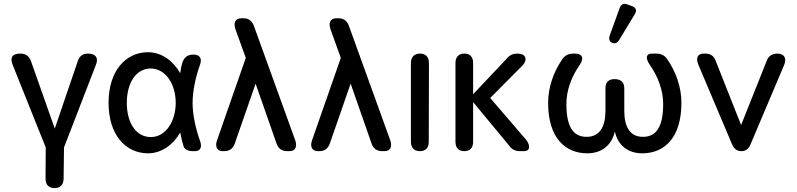

<svg xmlns="http://www.w3.org/2000/svg" viewBox="-20 -770 4058 978"><path d="M258 188C287 188 304 170 304 140L306 -19L469 -441C482 -474 469 -497 429 -497C402 -497 384 -484 376 -458L259 -115L138 -458C129 -484 111 -497 84 -497C46 -497 29 -481 44 -441L213 -19L212 140C212 171 228 188 258 188Z M734 11C802 11 862 -32 898 -95C902 -73 908 -47 915 -25C921 -8 937 0 965 0H973C1002 0 1011 -22 998 -55C976 -117 961 -187 961 -246C961 -305 976 -376 998 -438C1011 -471 999 -492 965 -492C937 -492 920 -480 910 -454C904 -436 900 -416 898 -397C863 -459 804 -504 734 -504C620 -504 533 -409 533 -246C533 -83 620 11 734 11ZM626 -246C626 -354 678 -424 752 -421C824 -418 875 -342 875 -246C875 -151 824 -74 752 -72C678 -69 626 -138 626 -246Z M1115 0H1122C1149 0 1167 -13 1176 -39L1282 -344L1389 -38C1398 -12 1417 0 1444 0H1454C1484 0 1495 -22 1484 -55L1273 -639C1263 -665 1246 -677 1219 -677H1210C1180 -677 1168 -656 1179 -622L1232 -475L1085 -54C1074 -21 1087 0 1115 0Z M1599 0H1606C1633 0 1651 -13 1660 -39L1766 -344L1873 -38C1882 -12 1901 0 1928 0H1938C1968 0 1979 -22 1968 -55L1757 -639C1747 -665 1730 -677 1703 -677H1694C1664 -677 1652 -656 1663 -622L1716 -475L1569 -54C1558 -21 1571 0 1599 0Z M2119 0C2148 0 2164 -17 2164 -48L2165 -449C2165 -480 2148 -497 2119 -497C2090 -497 2073 -479 2073 -449V-48C2073 -17 2090 0 2119 0Z M2345 0C2374 0 2390 -17 2390 -48V-250L2572 -30C2586 -9 2604 0 2630 0H2649C2679 0 2684 -26 2660 -58L2477 -271L2643 -438C2669 -468 2658 -497 2616 -497C2591 -497 2573 -488 2558 -468L2390 -290V-449C2390 -480 2374 -497 2345 -497C2316 -497 2300 -479 2300 -449V-48C2300 -17 2316 0 2345 0Z M2972 11C3040 11 3095 -26 3112 -100C3128 -26 3183 11 3251 11C3365 11 3451 -69 3451 -246C3451 -324 3424 -403 3379 -468C3365 -489 3347 -497 3322 -497H3301C3270 -497 3267 -474 3289 -441C3332 -380 3358 -310 3358 -240C3358 -112 3315 -73 3255 -73C3188 -73 3160 -125 3160 -205V-320C3160 -351 3143 -367 3110 -367C3080 -367 3064 -351 3064 -320V-205C3064 -125 3035 -73 2968 -73C2908 -73 2865 -112 2865 -240C2865 -310 2891 -380 2934 -441C2956 -474 2947 -497 2907 -497H2901C2877 -497 2858 -489 2844 -468C2799 -403 2772 -324 2772 -246C2772 -69 2858 11 2972 11ZM3086 -590C3080 -571 3084 -557 3098 -552C3113 -546 3125 -551 3135 -568L3213 -697C3225 -715 3221 -731 3199 -739L3177 -747C3157 -755 3143 -749 3136 -728Z M3756 0C3779 0 3794 -12 3804 -37L3975 -441C3988 -474 3974 -497 3940 -497C3913 -497 3894 -485 3885 -459L3755 -133L3626 -459C3617 -485 3599 -497 3572 -497H3563C3534 -497 3523 -474 3537 -441L3708 -37C3718 -12 3734 0 3756 0Z"/></svg>

Font: 寒蝉半圆体
Style: Regular
Weight: 400
Designer: Yoshimichi Ohira & Warren
Foundry: ChillType
Version: Version 1.800;Glyphs 3.1.1 (3135)